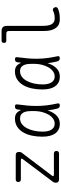

<svg xmlns="http://www.w3.org/2000/svg" viewBox="810 -1580 780 2440"><g transform="rotate(-90 1200.0 -360.0)"><path d="M140 0Q119 0 108.5 -10Q98 -20 98 -41Q98 -52 101 -61.5Q104 -71 111 -79L396 -458Q400 -463 402 -467Q404 -471 404 -474Q404 -480 398.5 -482.5Q393 -485 383 -485H139Q124 -485 115.5 -494Q107 -503 107 -518Q107 -532 115.5 -541Q124 -550 138 -550H448Q469 -550 479 -540Q489 -530 489 -509Q489 -498 486.5 -488.5Q484 -479 477 -471L189 -91Q185 -86 183 -82Q181 -78 181 -75Q181 -70 186.5 -67.5Q192 -65 202 -65H470Q484 -65 493 -56Q502 -47 502 -32Q502 -18 493 -9Q484 0 470 0Z M846 10Q806 10 775.5 -5Q745 -20 724.5 -48Q704 -76 693.5 -117.5Q683 -159 683 -212Q683 -282 696.5 -345Q710 -408 738.5 -456Q767 -504 810.5 -532Q854 -560 913 -560Q960 -560 986 -536Q1010 -513 1022 -479Q1025 -503 1029 -528Q1031 -545 1040.5 -552.5Q1050 -560 1066 -560Q1083 -560 1089.5 -552.5Q1096 -545 1093 -528Q1084 -463 1078.5 -402Q1073 -341 1073.5 -280Q1074 -219 1081.5 -155.5Q1089 -92 1105 -21Q1109 -6 1103 2Q1097 10 1080.5 10Q1064 10 1054 2Q1044 -6 1040 -21Q1024 -87 1017 -146Q1009 -119 997 -95Q975 -49 938 -19.5Q901 10 846 10ZM848 -55Q884 -55 913.5 -76.5Q943 -98 963.5 -133.5Q984 -169 996 -214Q1006 -253 1008 -294Q1008 -309 1009 -324Q1009 -345 1008 -367Q1008 -401 999.5 -429.5Q991 -458 971.5 -476.5Q952 -495 914 -495Q875 -495 844 -472Q813 -449 791.5 -409Q770 -369 758.5 -317.5Q747 -266 747 -209Q747 -136 773 -95.5Q799 -55 848 -55Z M1446 10Q1406 10 1375.5 -5Q1345 -20 1324.5 -48Q1304 -76 1293.5 -117.5Q1283 -159 1283 -212Q1283 -282 1296.5 -345Q1310 -408 1338.5 -456Q1367 -504 1410.5 -532Q1454 -560 1513 -560Q1560 -560 1586 -536Q1610 -513 1622 -479Q1625 -503 1629 -528Q1631 -545 1640.5 -552.5Q1650 -560 1666 -560Q1683 -560 1689.5 -552.5Q1696 -545 1693 -528Q1684 -463 1678.5 -402Q1673 -341 1673.5 -280Q1674 -219 1681.5 -155.5Q1689 -92 1705 -21Q1709 -6 1703 2Q1697 10 1680.5 10Q1664 10 1654 2Q1644 -6 1640 -21Q1624 -87 1617 -146Q1609 -119 1597 -95Q1575 -49 1538 -19.5Q1501 10 1446 10ZM1448 -55Q1484 -55 1513.5 -76.5Q1543 -98 1563.5 -133.5Q1584 -169 1596 -214Q1606 -253 1608 -294Q1608 -309 1609 -324Q1609 -345 1608 -367Q1608 -401 1599.5 -429.5Q1591 -458 1571.5 -476.5Q1552 -495 1514 -495Q1475 -495 1444 -472Q1413 -449 1391.5 -409Q1370 -369 1358.5 -317.5Q1347 -266 1347 -209Q1347 -136 1373 -95.5Q1399 -55 1448 -55Z M2091 -209Q2091 -128 2114 -91.5Q2137 -55 2182 -55Q2210 -55 2232.5 -58.5Q2255 -62 2279 -74Q2294 -81 2305 -77.5Q2316 -74 2324 -60Q2332 -45 2328.5 -33Q2325 -21 2311 -14Q2280 0 2248.5 5Q2217 10 2173 10Q2141 10 2114 -1Q2087 -12 2067.5 -36.5Q2048 -61 2037 -99Q2026 -137 2026 -191V-637Q2026 -653 2018 -661.5Q2010 -670 1993 -670H1904Q1889 -670 1882 -677.5Q1875 -685 1875 -700Q1875 -715 1882.5 -722.5Q1890 -730 1905 -730H2024Q2058 -730 2074.5 -713.5Q2091 -697 2091 -663Z"/></g></svg>

Font: Maple Mono ExtraLight
Style: Regular
Weight: 275
Monospace: yes
Designer: subframe7536
Version: Version 7.000